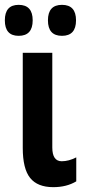

<svg xmlns="http://www.w3.org/2000/svg" viewBox="-38 -763 352 793"><path d="M218 -615Q276 -615 276 -679Q276 -743 218 -743Q160 -743 160 -679Q160 -615 218 -615ZM39 -615Q97 -615 97 -679Q97 -743 39 -743Q-18 -743 -18 -679Q-18 -615 39 -615ZM56 -545V-152Q56 -66 86.5 -28Q117 10 182 10Q237 10 277 -14V-113Q246 -97 217 -97Q178 -97 178 -154V-545Z"/></svg>

Font: Noto Sans UI Condensed
Style: Bold
Weight: 700
Width: 3
Designer: Monotype Design Team
Foundry: Monotype Imaging Inc.
Version: 1.001